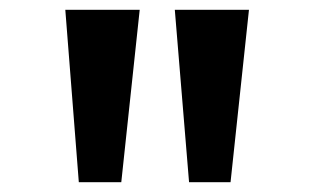

<svg xmlns="http://www.w3.org/2000/svg" viewBox="-20 -835 640 391"><path d="M113 -815H264.5L227 -464H140.5ZM336 -815H487L449.5 -464H365Z"/></svg>

Font: JuliaMono SemiBold
Style: Regular
Weight: 600
Monospace: yes
Designer: cormullion
Foundry: corm
Version: Version 0.055; ttfautohint (v1.8.4)